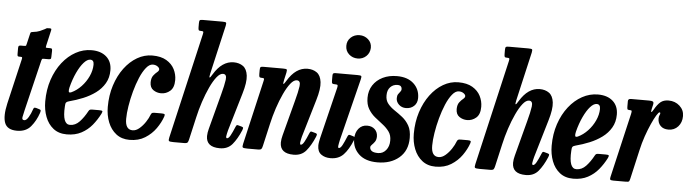

<svg xmlns="http://www.w3.org/2000/svg" viewBox="-48 -985 4338 1205"><g transform="rotate(5 2121.0 -382.5)"><path d="M64 -520H84.5Q94.5 -520 95.8 -522.8Q97 -525.5 99 -534L114 -597.5Q116 -607 119 -608.8Q122 -610.5 132.5 -612Q156.5 -614.5 174.5 -622Q192.5 -629.5 203 -635.5Q212 -641.5 215.8 -642.8Q219.5 -644 230.5 -644Q240.5 -644 243.2 -642Q246 -640 244 -631.5L221.5 -533.5Q219.5 -525 220 -522.5Q220.5 -520 230 -520H246Q255.5 -520 258.2 -517.5Q261 -515 261 -503.5L260 -468Q260 -455.5 256.5 -452.8Q253 -450 241.5 -450H212Q204.5 -450 202.8 -447.5Q201 -445 199 -437.5L121.5 -116Q116.5 -94 112.5 -74.8Q108.5 -55.5 125 -55.5Q138.5 -55.5 152 -78.5Q165.5 -101.5 173 -125Q175.5 -133.5 179 -137.2Q182.5 -141 193 -138.5L212.5 -132.5Q221.5 -130 222.5 -126Q223.5 -122 220 -110Q203 -59.5 172.2 -22.5Q141.5 14.5 85 14.5Q23.5 14.5 7.5 -27.5Q-8.5 -69.5 10 -150.5L76.5 -435Q78.5 -443.5 77.2 -446.8Q76 -450 66 -450H59Q51 -450 49 -453.2Q47 -456.5 47 -466.5V-503Q47 -513.5 50.5 -516.8Q54 -520 64 -520Z M246 -184.5Q246 -259 267.2 -322Q288.5 -385 325.2 -431.8Q362 -478.5 409 -504.2Q456 -530 508 -530Q567.5 -530 602 -499.2Q636.5 -468.5 636.5 -414.5Q636.5 -367.5 615.5 -331.8Q594.5 -296 559.5 -270.2Q524.5 -244.5 481.8 -227Q439 -209.5 394.5 -198Q381 -194.5 376.5 -188.5Q372 -182.5 371.5 -163.5Q364.5 -51 413 -51Q447 -51 473.2 -78.8Q499.5 -106.5 521.5 -147.5Q525.5 -155 530.5 -157Q535.5 -159 547.5 -159H587.5Q604.5 -159 607.8 -155.5Q611 -152 604.5 -138.5Q584.5 -99 556.8 -65.2Q529 -31.5 490 -10.8Q451 10 398.5 10Q347 10 313.2 -16.8Q279.5 -43.5 262.8 -87.8Q246 -132 246 -184.5ZM404.5 -256Q438 -271.5 466 -301.2Q494 -331 510.8 -367.5Q527.5 -404 528 -440Q528.5 -470 505 -470Q486 -470 464.5 -446Q443 -422 423.2 -380Q403.5 -338 390 -285Q386 -267.5 387.8 -258.8Q389.5 -250 404.5 -256Z M1047 -389Q1047 -341 1022.2 -319.8Q997.5 -298.5 965.5 -298.5Q938.5 -298.5 916.5 -313.5Q894.5 -328.5 894.5 -362Q895 -389.5 906.5 -404.5Q918 -419.5 929.5 -428.5Q941 -437.5 941 -447Q941 -456 928.8 -464.8Q916.5 -473.5 899 -473.5Q877.5 -473.5 857 -448.2Q836.5 -423 819.2 -382.2Q802 -341.5 789 -293.8Q776 -246 768.8 -200.2Q761.5 -154.5 761.5 -120.5Q761 -51.5 808 -51.5Q829.5 -51.5 850.5 -69.5Q871.5 -87.5 888 -112.5Q904.5 -137.5 912.5 -159.5Q916 -167.5 920.2 -170.2Q924.5 -173 937 -173H979Q994.5 -173 998.5 -169.8Q1002.5 -166.5 998.5 -155Q985.5 -117 958.8 -79Q932 -41 891 -15.5Q850 10 793.5 10Q743.5 10 709.2 -16.8Q675 -43.5 657.5 -87.8Q640 -132 640 -184.5Q640 -257.5 660.2 -320.5Q680.5 -383.5 715.5 -430.5Q750.5 -477.5 795.8 -503.8Q841 -530 891 -530Q945.5 -530 980 -509.5Q1014.5 -489 1030.8 -456.8Q1047 -424.5 1047 -389Z M1493.5 -111Q1470 -55.5 1441.2 -21.2Q1412.5 13 1362.5 13Q1276.5 13 1276.5 -56.5Q1276.5 -66 1278.5 -78.8Q1280.5 -91.5 1283.5 -102L1342 -324Q1358 -383 1362.8 -418.5Q1367.5 -454 1342.5 -454Q1323.5 -454 1303 -428.2Q1282.5 -402.5 1262.8 -360Q1243 -317.5 1226.2 -266.8Q1209.5 -216 1198.5 -166.5L1166.5 -26.5Q1163.5 -12.5 1159 -6.2Q1154.5 0 1137 0H1070Q1046 0 1041.5 -4.5Q1037 -9 1041.5 -27.5L1195 -691.5Q1198 -704.5 1195.2 -707.2Q1192.5 -710 1185 -710H1181.5Q1169.5 -710 1166.8 -714.2Q1164 -718.5 1164 -732V-757Q1164 -772.5 1168 -776.2Q1172 -780 1187 -780H1309Q1329.5 -780 1333 -776.2Q1336.5 -772.5 1333 -755.5L1262.5 -449Q1251.5 -400.5 1277.5 -445Q1330 -532 1403.5 -532Q1438 -532 1462.2 -514.8Q1486.5 -497.5 1491.8 -455.8Q1497 -414 1475 -341L1405 -104.5Q1403 -97.5 1399.8 -82.8Q1396.5 -68 1396.5 -64.5Q1396.5 -53.5 1402.5 -53.5Q1412.5 -53.5 1423.8 -73.8Q1435 -94 1449 -128Q1453 -137.5 1456 -140.2Q1459 -143 1467.5 -140L1489 -134Q1497 -131.5 1497.5 -127Q1498 -122.5 1493.5 -111Z M1592.5 -520H1714Q1735 -520 1738.2 -516.2Q1741.5 -512.5 1738 -495.5L1727.5 -449Q1722 -423.5 1726 -423.8Q1730 -424 1742.5 -445Q1794.5 -532 1868.5 -532Q1903 -532 1927.2 -514.8Q1951.5 -497.5 1956.8 -455.8Q1962 -414 1940 -341L1870 -104.5Q1868 -97.5 1865 -82.8Q1862 -68 1862 -64.5Q1862 -53.5 1867.5 -53.5Q1877.5 -53.5 1888.8 -73.8Q1900 -94 1914 -128Q1918 -137.5 1921 -140.2Q1924 -143 1932.5 -140L1954 -134Q1962 -131.5 1962.5 -127Q1963 -122.5 1958.5 -111Q1935 -55.5 1906.2 -21.2Q1877.5 13 1827.5 13Q1741.5 13 1741.5 -56.5Q1741.5 -66 1743.5 -78.8Q1745.5 -91.5 1748.5 -102L1807 -324Q1823 -383 1827.8 -418.5Q1832.5 -454 1807.5 -454Q1788.5 -454 1768 -428.2Q1747.5 -402.5 1727.8 -360Q1708 -317.5 1691.2 -266.8Q1674.5 -216 1663.5 -166.5L1631.5 -26.5Q1628.5 -12.5 1624 -6.2Q1619.5 0 1602 0H1535Q1511 0 1506.5 -4.5Q1502 -9 1506.5 -27.5L1600 -431.5Q1603.5 -444.5 1600.5 -447.2Q1597.5 -450 1590.5 -450H1586.5Q1574.5 -450 1572 -455Q1569.5 -460 1569.5 -473.5V-497Q1569.5 -512.5 1573.5 -516.2Q1577.5 -520 1592.5 -520Z M2098 -697Q2098 -729.5 2120.8 -750Q2143.5 -770.5 2175.5 -770.5Q2207 -770.5 2230 -750Q2253 -729.5 2252.5 -697Q2251 -664.5 2229 -644Q2207 -623.5 2175.5 -623.5Q2143.5 -623.5 2120.8 -644Q2098 -664.5 2098 -697ZM2206.5 -493.5 2109.5 -105Q2108 -98.5 2105 -83.2Q2102 -68 2102 -64.5Q2102 -53.5 2107 -53.5Q2117.5 -53.5 2128.8 -74.2Q2140 -95 2154 -129.5Q2158 -138 2161 -140.5Q2164 -143 2172 -140.5L2192 -134.5Q2200.5 -132 2201 -126.8Q2201.5 -121.5 2198 -112Q2172.5 -50 2141.8 -17.8Q2111 14.5 2060 14.5Q2024.5 14.5 2001 -2.8Q1977.5 -20 1977.5 -58Q1977.5 -67.5 1980 -81.8Q1982.5 -96 1985 -106.5L2064 -429.5Q2067 -442.5 2064.8 -446.2Q2062.5 -450 2050.5 -450H2048.5Q2035 -450 2031.2 -453.5Q2027.5 -457 2027.5 -471V-502.5Q2027.5 -514 2032 -517Q2036.5 -520 2047.5 -520H2184Q2204.5 -520 2207.8 -515.8Q2211 -511.5 2206.5 -493.5Z M2424.5 -127.5Q2425 -161.5 2408.2 -184.5Q2391.5 -207.5 2366.8 -226.2Q2342 -245 2317.2 -265.2Q2292.5 -285.5 2275.8 -313.5Q2259 -341.5 2259 -383.5Q2259 -428.5 2281.2 -462.8Q2303.5 -497 2342.5 -516Q2381.5 -535 2432 -535Q2499 -535 2537.2 -499.8Q2575.5 -464.5 2575.5 -409.5Q2575.5 -377.5 2555.2 -358.8Q2535 -340 2504.5 -340Q2478 -340 2460 -357Q2442 -374 2442 -397Q2442 -413.5 2448.5 -423Q2455 -432.5 2461.2 -439.8Q2467.5 -447 2467.5 -456Q2467.5 -466.5 2461.2 -473.2Q2455 -480 2439.5 -480Q2412.5 -480 2394.5 -461.2Q2376.5 -442.5 2376.5 -409.5Q2376 -377.5 2393 -356.8Q2410 -336 2435.2 -319.2Q2460.5 -302.5 2485.8 -282.5Q2511 -262.5 2528 -232.8Q2545 -203 2545 -155Q2545 -75 2492.2 -30Q2439.5 15 2355.5 15Q2280 15 2239 -23.2Q2198 -61.5 2198 -118.5Q2198 -159.5 2218.8 -184.2Q2239.5 -209 2272.5 -209Q2302.5 -209 2320.8 -191.2Q2339 -173.5 2339 -146Q2338.5 -125 2329.5 -112.5Q2320.5 -100 2311.8 -92Q2303 -84 2303 -75.5Q2303 -61.5 2315 -52.5Q2327 -43.5 2354.5 -43.5Q2385 -43.5 2404.8 -67.5Q2424.5 -91.5 2424.5 -127.5Z M2975 -389Q2975 -341 2950.2 -319.8Q2925.5 -298.5 2893.5 -298.5Q2866.5 -298.5 2844.5 -313.5Q2822.5 -328.5 2822.5 -362Q2823 -389.5 2834.5 -404.5Q2846 -419.5 2857.5 -428.5Q2869 -437.5 2869 -447Q2869 -456 2856.8 -464.8Q2844.5 -473.5 2827 -473.5Q2805.5 -473.5 2785 -448.2Q2764.5 -423 2747.2 -382.2Q2730 -341.5 2717 -293.8Q2704 -246 2696.8 -200.2Q2689.5 -154.5 2689.5 -120.5Q2689 -51.5 2736 -51.5Q2757.5 -51.5 2778.5 -69.5Q2799.5 -87.5 2816 -112.5Q2832.5 -137.5 2840.5 -159.5Q2844 -167.5 2848.2 -170.2Q2852.5 -173 2865 -173H2907Q2922.5 -173 2926.5 -169.8Q2930.5 -166.5 2926.5 -155Q2913.5 -117 2886.8 -79Q2860 -41 2819 -15.5Q2778 10 2721.5 10Q2671.5 10 2637.2 -16.8Q2603 -43.5 2585.5 -87.8Q2568 -132 2568 -184.5Q2568 -257.5 2588.2 -320.5Q2608.5 -383.5 2643.5 -430.5Q2678.5 -477.5 2723.8 -503.8Q2769 -530 2819 -530Q2873.5 -530 2908 -509.5Q2942.5 -489 2958.8 -456.8Q2975 -424.5 2975 -389Z M3421.5 -111Q3398 -55.5 3369.2 -21.2Q3340.5 13 3290.5 13Q3204.5 13 3204.5 -56.5Q3204.5 -66 3206.5 -78.8Q3208.5 -91.5 3211.5 -102L3270 -324Q3286 -383 3290.8 -418.5Q3295.5 -454 3270.5 -454Q3251.5 -454 3231 -428.2Q3210.5 -402.5 3190.8 -360Q3171 -317.5 3154.2 -266.8Q3137.5 -216 3126.5 -166.5L3094.5 -26.5Q3091.5 -12.5 3087 -6.2Q3082.5 0 3065 0H2998Q2974 0 2969.5 -4.5Q2965 -9 2969.5 -27.5L3123 -691.5Q3126 -704.5 3123.2 -707.2Q3120.5 -710 3113 -710H3109.5Q3097.5 -710 3094.8 -714.2Q3092 -718.5 3092 -732V-757Q3092 -772.5 3096 -776.2Q3100 -780 3115 -780H3237Q3257.5 -780 3261 -776.2Q3264.5 -772.5 3261 -755.5L3190.5 -449Q3179.5 -400.5 3205.5 -445Q3258 -532 3331.5 -532Q3366 -532 3390.2 -514.8Q3414.5 -497.5 3419.8 -455.8Q3425 -414 3403 -341L3333 -104.5Q3331 -97.5 3327.8 -82.8Q3324.5 -68 3324.5 -64.5Q3324.5 -53.5 3330.5 -53.5Q3340.5 -53.5 3351.8 -73.8Q3363 -94 3377 -128Q3381 -137.5 3384 -140.2Q3387 -143 3395.5 -140L3417 -134Q3425 -131.5 3425.5 -127Q3426 -122.5 3421.5 -111Z M3436.5 -184.5Q3436.5 -259 3457.8 -322Q3479 -385 3515.8 -431.8Q3552.5 -478.5 3599.5 -504.2Q3646.5 -530 3698.5 -530Q3758 -530 3792.5 -499.2Q3827 -468.5 3827 -414.5Q3827 -367.5 3806 -331.8Q3785 -296 3750 -270.2Q3715 -244.5 3672.2 -227Q3629.5 -209.5 3585 -198Q3571.5 -194.5 3567 -188.5Q3562.5 -182.5 3562 -163.5Q3555 -51 3603.5 -51Q3637.5 -51 3663.8 -78.8Q3690 -106.5 3712 -147.5Q3716 -155 3721 -157Q3726 -159 3738 -159H3778Q3795 -159 3798.2 -155.5Q3801.5 -152 3795 -138.5Q3775 -99 3747.2 -65.2Q3719.5 -31.5 3680.5 -10.8Q3641.5 10 3589 10Q3537.5 10 3503.8 -16.8Q3470 -43.5 3453.2 -87.8Q3436.5 -132 3436.5 -184.5ZM3595 -256Q3628.5 -271.5 3656.5 -301.2Q3684.5 -331 3701.2 -367.5Q3718 -404 3718.5 -440Q3719 -470 3695.5 -470Q3676.5 -470 3655 -446Q3633.5 -422 3613.8 -380Q3594 -338 3580.5 -285Q3576.5 -267.5 3578.2 -258.8Q3580 -250 3595 -256Z M3906.5 -520H4021Q4039 -520 4045.2 -516Q4051.5 -512 4048.5 -497L4042 -469Q4037.5 -449 4041.8 -449.8Q4046 -450.5 4054.5 -465.5Q4073 -498.5 4092.2 -514.8Q4111.5 -531 4143 -531Q4184.5 -531 4213 -505.2Q4241.5 -479.5 4241.5 -441.5Q4241.5 -401 4217.8 -375Q4194 -349 4157.5 -349Q4125.5 -349 4107.8 -366.8Q4090 -384.5 4090 -413Q4090.5 -427.5 4094.2 -434.2Q4098 -441 4098 -447Q4098 -452 4093 -452Q4087 -452 4073.8 -430.5Q4060.5 -409 4044.5 -373.2Q4028.5 -337.5 4013.2 -293.5Q3998 -249.5 3988 -204L3946.5 -22.5Q3943.5 -8.5 3940 -4.2Q3936.5 0 3919.5 0H3841Q3824 0 3821.2 -4.8Q3818.5 -9.5 3821.5 -22L3915.5 -426Q3919 -442 3917.5 -446Q3916 -450 3903.5 -450H3902Q3892.5 -450 3890.5 -454.5Q3888.5 -459 3888.5 -472.5V-504.5Q3888.5 -520 3906.5 -520Z"/></g></svg>

Font: Besley* Condensed Semi
Style: Italic
Weight: 600
Width: 3
Italic angle: -13°
Designer: Owen Earl
Foundry: indestructible type*
Version: Version 3.000; ttfautohint (v1.8.3)